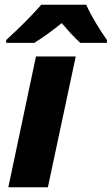

<svg xmlns="http://www.w3.org/2000/svg" viewBox="-20 -786 469 806"><path d="M15 0 131 -549H298L181 0ZM6 -618Q27 -637 54.5 -663.5Q82 -690 108 -717Q134 -744 153 -766H342Q357 -732 382.5 -689.5Q408 -647 429 -618V-606H317Q300 -621 277.5 -645.5Q255 -670 239 -689Q211 -666 182.5 -645.5Q154 -625 124 -606H6Z"/></svg>

Font: Noto Sans ExtraBold
Style: Italic
Weight: 800
Italic angle: -12°
Designer: Monotype Design Team
Foundry: Monotype Imaging Inc.
Version: Version 2.013; ttfautohint (v1.8.4.7-5d5b)